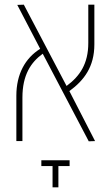

<svg xmlns="http://www.w3.org/2000/svg" viewBox="-20 -604 476 822"><path d="M50 0H76V-186C76 -283 112 -337 163 -374L360 1L387 0L277 -214C340 -260 384 -318 384 -414V-584H358V-420C358 -331 322 -278 265 -236L82 -584L54 -583L152 -395C88 -355 50 -287 50 -194ZM205 198H230V107H278V82H157V107H205Z"/></svg>

Font: Noto Sans Hebrew Condensed Thin
Style: Regular
Weight: 100
Width: 3
Designer: Monotype Design Team
Foundry: Monotype Imaging Inc.
Version: Version 2.004